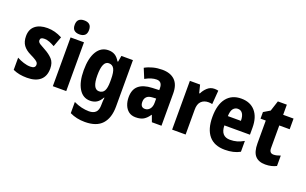

<svg xmlns="http://www.w3.org/2000/svg" viewBox="-107 -1346 3234 2031"><g transform="rotate(20 1510.0 -330.0)"><path d="M391 -231Q391 -145 339 -100.5Q287 -56 191 -56Q146 -56 108 -63Q70 -70 32 -87V-224Q67 -205 107.5 -192Q148 -179 184 -179Q240 -179 240 -219Q240 -231 234.5 -241Q229 -251 210 -264Q191 -277 148 -298Q89 -326 60.5 -365.5Q32 -405 32 -468Q32 -544 81.5 -584.5Q131 -625 219 -625Q303 -625 385 -581L343 -467Q313 -484 284.5 -495.5Q256 -507 224 -507Q180 -507 180 -475Q180 -464 185.5 -455Q191 -446 209.5 -434.5Q228 -423 267 -402Q321 -373 356 -335.5Q391 -298 391 -231Z M556 -834Q595 -834 616 -815Q637 -796 637 -755Q637 -714 615.5 -695.5Q594 -677 556 -677Q518 -677 496.5 -695.5Q475 -714 475 -755Q475 -796 496 -815Q517 -834 556 -834ZM631 -615V-66H480V-615Z M906 -625Q947 -625 977.5 -607Q1008 -589 1033 -546H1040L1052 -615H1182V-93Q1182 36 1119.5 105Q1057 174 926 174Q831 174 756 137V11Q802 33 845 43Q888 53 928 53Q977 53 1003.5 28Q1030 3 1030 -56V-63Q1030 -101 1035 -138H1030Q1006 -94 974.5 -75Q943 -56 901 -56Q820 -56 774.5 -131Q729 -206 729 -337Q729 -474 775.5 -549.5Q822 -625 906 -625ZM955 -497Q883 -497 883 -336Q883 -182 956 -182Q996 -182 1015 -214Q1034 -246 1034 -320V-344Q1034 -426 1015 -461.5Q996 -497 955 -497Z M1510 -626Q1602 -626 1652.5 -577Q1703 -528 1703 -429V-66H1595L1568 -139H1565Q1537 -97 1503.5 -76.5Q1470 -56 1414 -56Q1367 -56 1336 -79.5Q1305 -103 1289 -143Q1273 -183 1273 -232Q1273 -319 1324 -362Q1375 -405 1474 -409L1552 -412V-432Q1552 -508 1489 -508Q1460 -508 1429 -498.5Q1398 -489 1362 -469L1317 -578Q1358 -601 1407 -613.5Q1456 -626 1510 -626ZM1513 -315Q1468 -313 1447 -292Q1426 -271 1426 -235Q1426 -173 1477 -173Q1509 -173 1530.5 -199Q1552 -225 1552 -269V-317Z M2097 -625Q2107 -625 2118 -624Q2129 -623 2141 -620L2129 -465Q2121 -467 2109.5 -468.5Q2098 -470 2087 -470Q2035 -470 2004.5 -439Q1974 -408 1975 -344V-66H1823V-615H1938L1960 -526H1968Q1985 -564 2018.5 -594.5Q2052 -625 2097 -625Z M2400 -625Q2502 -625 2558.5 -559.5Q2615 -494 2615 -376V-297H2327Q2329 -174 2434 -174Q2475 -174 2511 -184Q2547 -194 2587 -217V-95Q2518 -56 2418 -56Q2299 -56 2238 -128.5Q2177 -201 2177 -338Q2177 -478 2235.5 -551.5Q2294 -625 2400 -625ZM2402 -511Q2371 -511 2350.5 -486Q2330 -461 2328 -402H2475Q2475 -454 2456.5 -482.5Q2438 -511 2402 -511Z M2920 -184Q2938 -184 2957 -188.5Q2976 -193 2997 -201V-84Q2972 -71 2941 -63.5Q2910 -56 2873 -56Q2798 -56 2759.5 -99Q2721 -142 2721 -239V-495H2662V-569L2734 -612L2772 -729H2873V-615H2990V-495H2873V-240Q2873 -184 2920 -184Z"/></g></svg>

Font: Noto Sans Malayalam UI Condensed ExtraBold
Style: Regular
Weight: 800
Width: 3
Designer: Jelle Bosma - Monotype Design Team
Foundry: Monotype Imaging Inc.
Version: Version 2.104; ttfautohint (v1.8.4.7-5d5b)